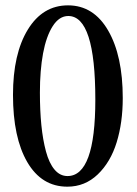

<svg xmlns="http://www.w3.org/2000/svg" viewBox="-20 -683 509 714"><path d="M230.5 11.2Q134.8 11.2 81.5 -80.1Q28.3 -171.4 28.3 -330.1Q28.3 -482.9 83.5 -573Q138.7 -663.1 232.9 -663.1Q328.1 -663.1 382.3 -569.3Q436.5 -475.6 436.5 -318.4Q436.5 -227.1 413.8 -153.6Q391.1 -80.1 343.5 -34.4Q295.9 11.2 230.5 11.2ZM231 -28.3Q334.5 -28.3 334.5 -312.5Q334.5 -623.5 233.9 -623.5Q200.2 -623.5 176 -585.7Q151.9 -547.9 140.1 -484.4Q128.4 -420.9 128.4 -338.9Q128.4 -272 133.8 -217.8Q139.2 -163.6 150.9 -119.9Q162.6 -76.2 182.9 -52.2Q203.1 -28.3 231 -28.3Z"/></svg>

Font: Elstob 8pt Medium
Style: Regular
Weight: 500
Designer: Peter S. Baker
Version: Version 1.015